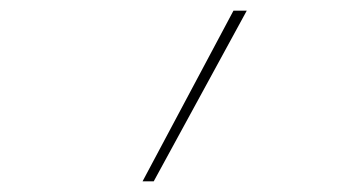

<svg xmlns="http://www.w3.org/2000/svg" viewBox="-20 -792 640 361"><path d="M248 -451 419 -772H444L269 -451Z"/></svg>

Font: Iosevka Curly Thin Extended
Style: Italic
Weight: 100
Width: 7
Italic angle: -9°
Monospace: yes
Designer: Belleve Invis
Foundry: Belleve Invis
Version: Version 11.1.0; ttfautohint (v1.8.3)